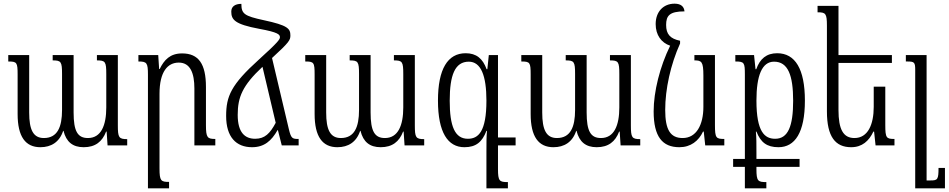

<svg xmlns="http://www.w3.org/2000/svg" viewBox="-20 -792 5168 1046"><path d="M508 -492V-463C554 -463 559 -456 559 -388V-207C559 -109 531 -40 459 -40C403 -40 381 -77 381 -179V-492H267V-463C313 -463 318 -456 318 -388V-193C318 -100 293 -40 219 -40C161 -40 139 -85 139 -179V-492H25V-457C72 -457 76 -452 76 -386V-171C76 -47 119 10 200 10C259 10 304 -18 324 -79H326C341 -19 376 10 436 10C499 10 537 -20 558 -75H561L566 0H673V-34C627 -34 622 -43 622 -110V-492Z M1153 -35C1110 -35 1102 -42 1102 -110V-318C1102 -444 1062 -501 972 -501C906 -501 874 -465 850 -416H847L842 -492H734V-457C780 -457 786 -450 786 -385V234H901V199C857 199 849 194 849 126V-281C849 -401 893 -451 954 -451C1017 -451 1039 -393 1039 -310V0H1153Z M1353 10C1420 10 1459 -25 1492 -83H1494L1515 0H1607V-35C1573 -35 1566 -37 1554 -87L1462 -476C1557 -563 1562 -574 1562 -599C1562 -636 1548 -654 1417 -682C1310 -705 1295 -717 1295 -771C1260 -771 1240 -756 1240 -729C1240 -685 1258 -660 1392 -635C1496 -616 1505 -604 1505 -589C1505 -578 1497 -564 1391 -468C1238 -330 1212 -267 1212 -160C1212 -46 1266 10 1353 10ZM1275 -166C1275 -263 1301 -326 1410 -428L1482 -123C1451 -65 1423 -36 1370 -36C1315 -36 1275 -69 1275 -166Z M2126 -492V-463C2172 -463 2177 -456 2177 -388V-207C2177 -109 2149 -40 2077 -40C2021 -40 1999 -77 1999 -179V-492H1885V-463C1931 -463 1936 -456 1936 -388V-193C1936 -100 1911 -40 1837 -40C1779 -40 1757 -85 1757 -179V-492H1643V-457C1690 -457 1694 -452 1694 -386V-171C1694 -47 1737 10 1818 10C1877 10 1922 -18 1942 -79H1944C1959 -19 1994 10 2054 10C2117 10 2155 -20 2176 -75H2179L2184 0H2291V-34C2245 -34 2240 -43 2240 -110V-492Z M2643 -492 2635 -415H2631C2610 -473 2575 -502 2517 -502C2419 -502 2366 -416 2366 -244C2366 -70 2420 10 2510 10C2574 10 2607 -19 2630 -79H2633C2630 -47 2630 -13 2630 38V234H2747V200C2701 200 2693 195 2693 129V0H2789V-43H2693V-492ZM2529 -36C2458 -36 2430 -104 2430 -243C2430 -382 2458 -456 2534 -456C2600 -456 2630 -380 2630 -244C2630 -73 2585 -36 2529 -36Z M3303 -492V-463C3349 -463 3354 -456 3354 -388V-207C3354 -109 3326 -40 3254 -40C3198 -40 3176 -77 3176 -179V-492H3062V-463C3108 -463 3113 -456 3113 -388V-193C3113 -100 3088 -40 3014 -40C2956 -40 2934 -85 2934 -179V-492H2820V-457C2867 -457 2871 -452 2871 -386V-171C2871 -47 2914 10 2995 10C3054 10 3099 -18 3119 -79H3121C3136 -19 3171 10 3231 10C3294 10 3332 -20 3353 -75H3356L3361 0H3468V-34C3422 -34 3417 -43 3417 -110V-492Z M3681 10C3743 10 3786 -24 3810 -75H3814L3822 0H3926V-35C3881 -35 3875 -40 3875 -111V-492H3763V-463C3802 -463 3812 -457 3812 -380V-210C3812 -112 3774 -40 3699 -40C3632 -40 3604 -85 3604 -193C3604 -306 3633 -440 3685 -555V-570C3631 -581 3609 -606 3609 -656C3609 -706 3627 -730 3709 -730C3707 -754 3692 -772 3655 -772C3593 -772 3552 -727 3552 -661C3552 -601 3583 -559 3631 -543C3575 -429 3541 -293 3541 -185C3541 -47 3589 10 3681 10Z M3974 117H4038V234H4155V200C4109 200 4101 195 4101 129V117H4336V74H4101V42C4101 -9 4101 -43 4098 -75H4101C4124 -17 4157 10 4221 10C4311 10 4365 -70 4365 -244C4365 -416 4312 -502 4214 -502C4156 -502 4120 -472 4100 -415H4096L4088 -492H3986V-457C4035 -457 4038 -451 4038 -386V74H3974ZM4203 -36C4146 -36 4101 -73 4101 -244C4101 -380 4131 -456 4197 -456C4273 -456 4301 -382 4301 -243C4301 -104 4273 -36 4203 -36Z M4803 -320H4740V-210C4740 -113 4708 -40 4635 -40C4574 -40 4548 -87 4548 -193V-449H4839V-492H4548V-760H4434V-725C4478 -725 4485 -719 4485 -652V-185C4485 -47 4531 10 4617 10C4677 10 4714 -24 4738 -75H4742L4750 0H4853V-35C4809 -35 4803 -40 4803 -111Z M5128 123H5093C5093 186 5088 191 5050 191H5028V-492H4915V-457H4924C4961 -457 4966 -452 4966 -412V234H5128Z"/></svg>

Font: Noto Serif Armenian ExtraCondensed
Style: Regular
Weight: 400
Width: 2
Designer: Monotype Design Team
Foundry: Monotype Imaging Inc.
Version: Version 2.008